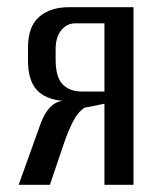

<svg xmlns="http://www.w3.org/2000/svg" viewBox="-20 -515 432 535"><path d="M32 0 93 -170Q104 -200 119.5 -216Q135 -232 155 -234Q107 -238 82.5 -264.5Q58 -291 58 -347V-382Q58 -441 89 -468Q120 -495 173 -495H352V0H271V-226L216 -215Q197 -203 183.5 -176.5Q170 -150 158 -115L119 0ZM209 -260H271V-450H190Q166 -450 150.5 -430.5Q135 -411 135 -378V-350Q135 -300 154.5 -280Q174 -260 209 -260Z"/></svg>

Font: Alumni Sans Medium
Style: Regular
Weight: 500
Designer: Robert E. Leuschke
Foundry: Robert E. Leuschke
Version: Version 1.018